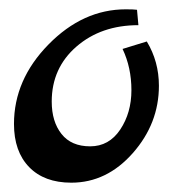

<svg xmlns="http://www.w3.org/2000/svg" viewBox="-20 -386 371 412"><path d="M295 -297Q321 -254 321 -202Q321 -121 265 -57.5Q209 6 133 6Q75 6 42.5 -27.5Q10 -61 10 -120Q10 -215 84 -290.5Q158 -366 250 -366Q267 -366 274 -365L277 -332Q197 -332 144 -286Q91 -240 91 -168Q91 -125 112 -98.5Q133 -72 173.5 -72Q214 -72 238 -108Q262 -144 262 -192.5Q262 -241 243 -281Z"/></svg>

Font: Marck Script
Style: Regular
Weight: 400
Designer: Denis Masharov, Marck Fogel
Foundry: Denis Masharov
Version: Version 1.002